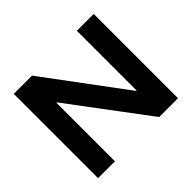

<svg xmlns="http://www.w3.org/2000/svg" viewBox="-152 -881 1087 1087"><g transform="rotate(-45 391.0 -337.5)"><path d="M710.8 0H560L209.2 -468.3H205.8V0H70.8V-675H216.7L572.5 -196.7H575.8V-675H710.8Z"/></g></svg>

Font: Funnel Display
Style: Bold
Weight: 700
Designer: NORD ID, Kristian Moeller
Foundry: Dicotype
Version: Version 1.000